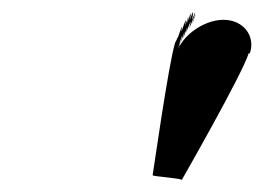

<svg xmlns="http://www.w3.org/2000/svg" viewBox="-20 -774 439 320"><path d="M352.5 -741C319.5 -741 282.3 -714 274.7 -686C276 -687 285.5 -718 277 -690C277 -690 286 -723 277.2 -694C277.1 -697 288.8 -732 281.2 -704C282.8 -706 292.3 -737 285.1 -710C287 -713 296.8 -745 289.8 -719C291.7 -722 302.5 -754 295.3 -727C296.9 -729 308.7 -761 300.1 -733C300.1 -733 309.6 -764 300.7 -735C302 -736 311.2 -766 301.6 -738C301.9 -739 310.4 -770 300.5 -741C299.5 -741 306.4 -770 296.2 -740C296.2 -740 303.1 -769 293.6 -738C293.6 -738 300.9 -765 292 -736C290.7 -735 299 -762 288.2 -730C288.2 -730 294.4 -757 282.7 -722C280.8 -719 287.8 -745 277 -713C275.1 -710 273.5 -705 271.9 -703C260.6 -666 235 -484 234.4 -482C232.8 -480 282.8 -477 282.9 -474C282.9 -474 383.7 -650 394.4 -685C394.1 -684 395.7 -686 396.4 -685C406.3 -714 385.5 -741 352.5 -741Z"/></svg>

Font: Hussar Wojna
Style: 3Obl
Weight: 400
Designer: Robert Jablonski
Foundry: Cannot Into Space Fonts
Version: Version 1.01